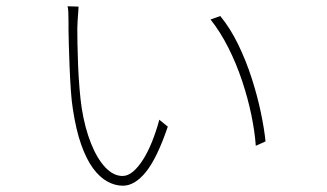

<svg xmlns="http://www.w3.org/2000/svg" viewBox="-20 -582 1040 611"><path d="M230 -561Q230 -557 229 -543.5Q228 -530 227 -515.5Q226 -501 226 -492Q226 -474 226.5 -442.5Q227 -411 228.5 -374Q230 -337 233 -301Q236 -265 240 -238Q250 -175 269.5 -126Q289 -77 315 -49.5Q341 -22 370 -22Q387 -22 403.5 -36Q420 -50 435.5 -74.5Q451 -99 464 -131.5Q477 -164 487 -201L514 -179Q480 -79 444.5 -35Q409 9 371 9Q346 9 321.5 -4.5Q297 -18 276 -46.5Q255 -75 238.5 -121.5Q222 -168 212 -234Q208 -258 205.5 -294Q203 -330 201.5 -368.5Q200 -407 199 -439.5Q198 -472 198 -489Q198 -497 198 -512Q198 -527 197.5 -541.5Q197 -556 195 -562ZM681 -531Q713 -492 738 -440.5Q763 -389 781 -333Q799 -277 810 -224.5Q821 -172 825 -132L794 -118Q791 -162 780 -215.5Q769 -269 750.5 -324.5Q732 -380 706.5 -430.5Q681 -481 650 -520Z"/></svg>

Font: Noto Sans SC Thin Thin
Style: Regular
Weight: 250
Version: Version 2.004-H2;hotconv 1.0.118;makeotfexe 2.5.65603